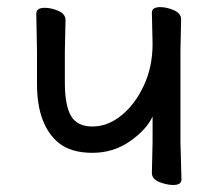

<svg xmlns="http://www.w3.org/2000/svg" viewBox="-20 -509 618 545"><path d="M472.2 16.1Q453.1 16.1 432.1 7.6Q411.1 -1 411.1 -18.1L413.1 -106V-178.2Q396 -141.1 349.1 -108.2Q302.2 -75.2 242.2 -75.2Q182.1 -75.2 147 -103Q85 -153.8 85 -271V-363.8L83 -470.2Q83 -486.8 106.9 -486.8Q126 -486.8 146 -478Q166 -469.2 166 -452.1L164.1 -363.8V-274.9Q164.1 -210 181.6 -179.9Q199.2 -149.9 242.2 -149.9Q285.2 -149.9 324 -180.9Q362.8 -211.9 387.9 -265.4Q413.1 -318.8 413.1 -384.8L411.1 -473.1Q411.1 -488.8 435.1 -488.8Q453.1 -488.8 473.6 -480Q494.1 -471.2 494.1 -454.1L492.2 -365.2V-106L495.1 0Q495.1 16.1 472.2 16.1Z"/></svg>

Font: LXGW WenKai GB Screen
Style: Regular
Weight: 400
Designer: LXGW / Fontworks Inc.
Foundry: LXGW / Fontworks Inc.
Version: Version 1.321;February 19, 2024;FontCreator 14.0.0.2901 64-b